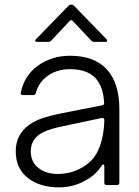

<svg xmlns="http://www.w3.org/2000/svg" viewBox="-20 -800 601 830"><path d="M48 -146Q48 -219 107 -261Q133 -279 164.5 -289.5Q196 -300 235 -308L422 -345Q432 -347 430 -356Q427 -423 394 -461Q358 -501 282 -501Q228 -501 187.5 -473Q147 -445 135 -398Q132 -389 124 -389H79Q68 -389 70 -400Q85 -474 144.5 -516.5Q204 -559 283 -559Q386 -559 440 -502Q496 -443 496 -328V-10Q496 0 486 0H441Q431 0 431 -10V-81Q431 -89 426 -89Q423 -89 420 -84Q394 -45 355 -23Q300 10 235 10Q152 10 100 -31Q48 -72 48 -146ZM324 -70Q380 -97 404.5 -150.5Q429 -204 431 -281Q431 -286 428 -288.5Q425 -291 420 -290L236 -251Q172 -237 144 -214Q113 -188 113 -146Q113 -100 146 -74Q179 -48 230 -48Q280 -48 324 -70ZM141 -619Q134 -619 132.5 -622.5Q131 -626 136 -631L276 -775Q281 -780 288 -780Q295 -780 300 -775L440 -631Q443 -628 443 -624Q443 -619 435 -619H387Q380 -619 375 -624L295 -709Q292 -713 288 -713Q284 -713 281 -709L201 -624Q196 -619 189 -619Z"/></svg>

Font: Open Sauce Two Light
Style: Regular
Weight: 300
Designer: Alfredo Marco Pradil
Foundry: Creative Sauce Fz LLC
Version: Version 1.477